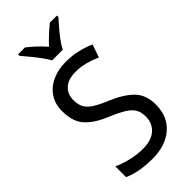

<svg xmlns="http://www.w3.org/2000/svg" viewBox="-292 -1009 1084 1084"><g transform="rotate(-45 249.5 -467.0)"><path d="M455 -193Q455 -99 392.5 -44.5Q330 10 225 10Q171 10 125 1.5Q79 -7 46 -23V-109Q81 -92 129.5 -80Q178 -68 226 -68Q295 -68 331 -100.5Q367 -133 367 -185Q367 -220 353.5 -244Q340 -268 308 -288Q276 -308 221 -331Q139 -364 96.5 -410Q54 -456 54 -540Q53 -596 80 -637.5Q107 -679 155 -701.5Q203 -724 265 -724Q317 -724 362 -713Q407 -702 442 -686L415 -609Q380 -625 342 -635Q304 -645 264 -645Q205 -645 174 -616Q143 -587 143 -541Q143 -504 156 -480.5Q169 -457 199.5 -437.5Q230 -418 282 -397Q367 -361 411 -316Q455 -271 455 -193ZM217 -784Q205 -806 185.5 -832.5Q166 -859 144.5 -885Q123 -911 105 -932V-944H160Q183 -927 209 -902.5Q235 -878 259 -851Q285 -879 309 -901Q333 -923 359 -944H415V-932Q398 -913 375.5 -887Q353 -861 333 -834Q313 -807 302 -784Z"/></g></svg>

Font: Noto Sans Ethiopic SemCond
Style: Regular
Weight: 400
Width: 4
Designer: Monotype Design Team
Foundry: Monotype Imaging Inc.
Version: Version 2.102; ttfautohint (v1.8.4.7-5d5b)